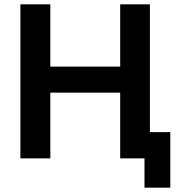

<svg xmlns="http://www.w3.org/2000/svg" viewBox="-20 -730 837 885"><path d="M671 -121V-710H534V-423H212V-710H74V0H212V-303H534V0H646V135H765V-121Z"/></svg>

Font: FIGSv2-sans-serif
Style: Bold
Weight: 700
Designer: Matt McInerney, Pablo Impallari, Rodrigo Fuenzalida,Mirko Velimirovic
Foundry: Matt McInerney, Pablo Impallari, Rodrigo Fuenzalida
Version: Version 4.021;hotconv 1.0.109;makeotfexe 2.5.65596